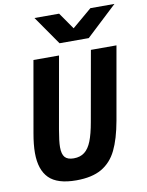

<svg xmlns="http://www.w3.org/2000/svg" viewBox="-103 -1039 863 1124"><g transform="rotate(-10 328.5 -477.0)"><path d="M47 -187.5Q47 -237.5 58.5 -302L133 -725.5H285L209.5 -298.5Q197.5 -230.5 197.5 -195.5Q197.5 -154 213.5 -135.8Q229.5 -117.5 266 -117.5Q305 -117.5 330.5 -137.5Q356 -157.5 372.2 -198.8Q388.5 -240 400.5 -308.5L474.5 -725.5H626.5L550 -291.5Q531 -185.5 499 -120Q467 -54.5 409.5 -21.2Q352 12 258.5 12Q146.5 12 96.8 -37.8Q47 -87.5 47 -187.5ZM181.5 -966.5H328L397 -867.5L514 -966.5H657L474 -795.5H300.5Z"/></g></svg>

Font: JuliaMono ExtraBold
Style: Italic
Weight: 800
Italic angle: -9°
Monospace: yes
Designer: cormullion
Foundry: corm
Version: Version 0.057; ttfautohint (v1.8.4)